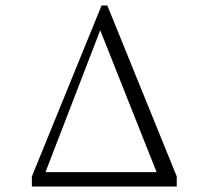

<svg xmlns="http://www.w3.org/2000/svg" viewBox="-20 -685 790 705"><path d="M97 0V-37L353 -665H374L629 -37V0ZM147 -53H555L348 -574Z"/></svg>

Font: Spectral SC ExtraLight
Style: Regular
Weight: 275
Designer: Jean-Baptiste Levee
Foundry: Production Type
Version: Version 2.001